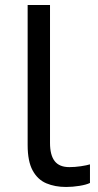

<svg xmlns="http://www.w3.org/2000/svg" viewBox="-20 -734 388 764"><path d="M243 10Q199 10 164.5 -4.5Q130 -19 110 -55.5Q90 -92 90 -157V-714H179V-165Q179 -117 197.5 -93Q216 -69 256 -69Q278 -69 301.5 -72.5Q325 -76 338 -80V-6Q324 1 296.5 5.5Q269 10 243 10Z"/></svg>

Font: ugurmukhi15
Style: Book
Weight: 400
Designer: Jelle Bosma - Monotype Design Team
Foundry: Monotype Imaging Inc.
Version: Version 2.003